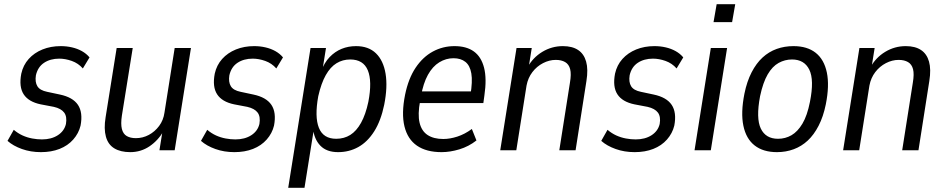

<svg xmlns="http://www.w3.org/2000/svg" viewBox="-20 -720 4528 920"><path d="M176 9Q127 9 85 -6Q43 -21 16 -45L46 -98Q66 -81 88 -71Q110 -61 134 -56.5Q158 -52 181 -52Q226 -52 257 -72Q288 -92 296 -126Q302 -161 287.5 -180.5Q273 -200 238 -208L175 -220Q117 -232 93.5 -268Q70 -304 82 -367Q91 -408 117.5 -437.5Q144 -467 183.5 -483Q223 -499 271 -499Q299 -499 325 -493Q351 -487 372.5 -475Q394 -463 409 -445L377 -392Q355 -417 324 -428Q293 -439 264 -439Q221 -439 191 -419Q161 -399 152 -359Q147 -327 159 -307Q171 -287 206 -280L267 -267Q329 -254 353.5 -217.5Q378 -181 366 -118Q357 -81 331 -51.5Q305 -22 265.5 -6.5Q226 9 176 9Z M604 9Q558 9 528 -9Q498 -27 487.5 -65Q477 -103 486 -158L539 -490H616L564 -166Q558 -126 564 -102Q570 -78 587.5 -68Q605 -58 631 -58Q664 -58 693 -73.5Q722 -89 742.5 -116.5Q763 -144 768 -180L817 -490H895L817 0H744L759 -94H765Q738 -47 696.5 -19Q655 9 604 9Z M1103 9Q1054 9 1012 -6Q970 -21 943 -45L973 -98Q993 -81 1015 -71Q1037 -61 1061 -56.5Q1085 -52 1108 -52Q1153 -52 1184 -72Q1215 -92 1223 -126Q1229 -161 1214.5 -180.5Q1200 -200 1165 -208L1102 -220Q1044 -232 1020.5 -268Q997 -304 1009 -367Q1018 -408 1044.5 -437.5Q1071 -467 1110.5 -483Q1150 -499 1198 -499Q1226 -499 1252 -493Q1278 -487 1299.5 -475Q1321 -463 1336 -445L1304 -392Q1282 -417 1251 -428Q1220 -439 1191 -439Q1148 -439 1118 -419Q1088 -399 1079 -359Q1074 -327 1086 -307Q1098 -287 1133 -280L1194 -267Q1256 -254 1280.5 -217.5Q1305 -181 1293 -118Q1284 -81 1258 -51.5Q1232 -22 1192.5 -6.5Q1153 9 1103 9Z M1361 180 1468 -490H1542L1524 -377H1518Q1534 -420 1559.5 -446.5Q1585 -473 1617 -486Q1649 -499 1686 -499Q1746 -499 1781.5 -464.5Q1817 -430 1827.5 -367Q1838 -304 1821 -218Q1805 -141 1773 -90.5Q1741 -40 1697 -15.5Q1653 9 1600 9Q1545 9 1515 -22Q1485 -53 1479 -108H1485L1439 180ZM1591 -55Q1629 -55 1658.5 -73.5Q1688 -92 1710 -131.5Q1732 -171 1745 -232Q1764 -331 1742.5 -383Q1721 -435 1658 -435Q1622 -435 1592.5 -417Q1563 -399 1541 -360Q1519 -321 1505 -259Q1487 -160 1508 -107.5Q1529 -55 1591 -55Z M2096 9Q2023 9 1978 -22Q1933 -53 1918 -114.5Q1903 -176 1921 -266Q1937 -344 1971.5 -395.5Q2006 -447 2054 -473Q2102 -499 2158 -499Q2215 -499 2250.5 -473.5Q2286 -448 2299.5 -395.5Q2313 -343 2301 -262L2296 -226H1976L1985 -282H2252L2234 -264Q2245 -330 2238.5 -368Q2232 -406 2210 -423.5Q2188 -441 2153 -441Q2117 -441 2085 -421.5Q2053 -402 2030.5 -361.5Q2008 -321 1997 -258L1993 -236Q1981 -172 1990.5 -132Q2000 -92 2029 -73Q2058 -54 2104 -54Q2136 -54 2171.5 -65.5Q2207 -77 2241 -102L2263 -47Q2226 -18 2181.5 -4.5Q2137 9 2096 9Z M2377 0 2455 -490H2528L2513 -396H2507Q2533 -444 2578.5 -471.5Q2624 -499 2677 -499Q2722 -499 2750 -480.5Q2778 -462 2788.5 -425Q2799 -388 2790 -332L2738 0H2660L2711 -324Q2718 -365 2712 -388.5Q2706 -412 2688 -422.5Q2670 -433 2643 -433Q2612 -433 2582 -417.5Q2552 -402 2531 -374.5Q2510 -347 2503 -310L2454 0Z M3021 9Q2972 9 2930 -6Q2888 -21 2861 -45L2891 -98Q2911 -81 2933 -71Q2955 -61 2979 -56.5Q3003 -52 3026 -52Q3071 -52 3102 -72Q3133 -92 3141 -126Q3147 -161 3132.5 -180.5Q3118 -200 3083 -208L3020 -220Q2962 -232 2938.5 -268Q2915 -304 2927 -367Q2936 -408 2962.5 -437.5Q2989 -467 3028.5 -483Q3068 -499 3116 -499Q3144 -499 3170 -493Q3196 -487 3217.5 -475Q3239 -463 3254 -445L3222 -392Q3200 -417 3169 -428Q3138 -439 3109 -439Q3066 -439 3036 -419Q3006 -399 2997 -359Q2992 -327 3004 -307Q3016 -287 3051 -280L3112 -267Q3174 -254 3198.5 -217.5Q3223 -181 3211 -118Q3202 -81 3176 -51.5Q3150 -22 3110.5 -6.5Q3071 9 3021 9Z M3399 -614 3414 -700H3503L3488 -614ZM3308 0 3386 -490H3464L3386 0Z M3703 9Q3637 9 3596 -23Q3555 -55 3542 -117.5Q3529 -180 3547 -271Q3559 -330 3581.5 -373.5Q3604 -417 3634 -444.5Q3664 -472 3701.5 -485.5Q3739 -499 3782 -499Q3848 -499 3888.5 -467Q3929 -435 3942 -372.5Q3955 -310 3937 -220Q3925 -161 3902.5 -117.5Q3880 -74 3850.5 -46.5Q3821 -19 3783.5 -5Q3746 9 3703 9ZM3708 -55Q3743 -55 3772.5 -72Q3802 -89 3825 -127.5Q3848 -166 3861 -232Q3882 -337 3858 -386Q3834 -435 3775 -435Q3741 -435 3711 -418.5Q3681 -402 3658.5 -363.5Q3636 -325 3622 -259Q3602 -153 3625.5 -104Q3649 -55 3708 -55Z M4020 0 4098 -490H4171L4156 -396H4150Q4176 -444 4221.5 -471.5Q4267 -499 4320 -499Q4365 -499 4393 -480.5Q4421 -462 4431.5 -425Q4442 -388 4433 -332L4381 0H4303L4354 -324Q4361 -365 4355 -388.5Q4349 -412 4331 -422.5Q4313 -433 4286 -433Q4255 -433 4225 -417.5Q4195 -402 4174 -374.5Q4153 -347 4146 -310L4097 0Z"/></svg>

Font: Nunito Sans 10pt Condensed
Style: Italic
Weight: 400
Width: 3
Italic angle: -9°
Designer: Vernon Adams
Foundry: Vernon Adams
Version: Version 3.101;gftools[0.9.27]